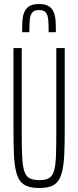

<svg xmlns="http://www.w3.org/2000/svg" viewBox="-20 -927 389 955"><path d="M175 8Q140 8 116.5 -0.5Q93 -9 79 -28.5Q65 -48 58 -82Q51 -116 49 -166.5Q47 -217 47 -287V-688H88V-256Q88 -188 90.5 -144Q93 -100 101 -75Q109 -50 127 -40.5Q145 -31 175 -31Q206 -31 223 -40.5Q240 -50 248 -75Q256 -100 258 -144Q260 -188 260 -256V-688H302V-287Q302 -217 300 -166.5Q298 -116 291 -82.5Q284 -49 270.5 -29Q257 -9 234 -0.5Q211 8 175 8ZM174 -907Q205 -907 222 -896.5Q239 -886 247 -867Q255 -848 256.5 -823Q258 -798 258 -767H222Q222 -803 220 -827.5Q218 -852 208 -864.5Q198 -877 174 -877Q151 -877 140.5 -864.5Q130 -852 128 -827.5Q126 -803 126 -767H90Q90 -798 91.5 -823Q93 -848 101 -867Q109 -886 126 -896.5Q143 -907 174 -907Z"/></svg>

Font: Saira UltraCondensed ExtraLight
Style: Regular
Weight: 250
Width: 1
Designer: Hector Gatti with collaboration of the Omnibus-Type team
Foundry: Omnibus-Type
Version: Version 1.101